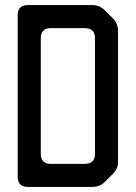

<svg xmlns="http://www.w3.org/2000/svg" viewBox="-20 -729 536 758"><path d="M90 9H345Q374 9 394 -11L426 -43Q448 -65 446 -93V-607Q446 -636 426 -656L394 -688Q373 -709 345 -709H90Q50 -709 50 -669V-31Q50 9 90 9ZM141 -122V-578Q141 -618 181 -618H315Q355 -618 355 -578V-122Q355 -82 315 -82H181Q141 -82 141 -122Z"/></svg>

Font: WDXL Lubrifont SC
Style: Regular
Weight: 400
Designer: [WDXL Lubrifont] Copyright 2020-2022 (c) NightFurySL2001, Skr-ZERO; [ZCOOL QingKe HuangYou] Copyright 2018-2022 (c) The 
Version: Version 2.001;hotconv 1.1.1;makeotfexe 2.6.0